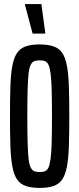

<svg xmlns="http://www.w3.org/2000/svg" viewBox="-20 -914 390 942"><path d="M174 8Q134 8 106.5 -1.5Q79 -11 63.5 -34Q48 -57 40.5 -97.5Q33 -138 31 -198.5Q29 -259 29 -344Q29 -429 31 -489.5Q33 -550 40.5 -590.5Q48 -631 63.5 -654Q79 -677 106.5 -686.5Q134 -696 174 -696Q215 -696 242.5 -686.5Q270 -677 285.5 -654Q301 -631 308.5 -590.5Q316 -550 318 -489.5Q320 -429 320 -344Q320 -259 318 -198.5Q316 -138 308.5 -97.5Q301 -57 285.5 -34Q270 -11 243 -1.5Q216 8 174 8ZM174 -70Q189 -70 199.5 -73.5Q210 -77 217 -90.5Q224 -104 228 -133Q232 -162 233.5 -213.5Q235 -265 235 -344Q235 -423 233.5 -474.5Q232 -526 228 -555Q224 -584 217 -597.5Q210 -611 199.5 -614.5Q189 -618 174 -618Q160 -618 149.5 -614.5Q139 -611 131.5 -597.5Q124 -584 120.5 -555Q117 -526 115.5 -474.5Q114 -423 114 -344Q114 -265 115.5 -213.5Q117 -162 120.5 -133Q124 -104 131.5 -90.5Q139 -77 149.5 -73.5Q160 -70 174 -70ZM140 -749 103 -888V-894H183L202 -754V-749Z"/></svg>

Font: Saira UltraCondensed SemiBold
Style: Regular
Weight: 600
Width: 1
Designer: Hector Gatti with collaboration of the Omnibus-Type team
Foundry: Omnibus-Type
Version: Version 1.101